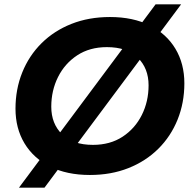

<svg xmlns="http://www.w3.org/2000/svg" viewBox="-20 -790 884 880"><path d="M392 12Q286 12 209.5 -26.5Q133 -65 92 -133.5Q51 -202 51 -292Q51 -381 82 -458Q113 -535 170.5 -592Q228 -649 307.5 -680.5Q387 -712 484 -712Q590 -712 666.5 -673.5Q743 -635 784 -566.5Q825 -498 825 -408Q825 -319 794 -242Q763 -165 705.5 -108Q648 -51 568.5 -19.5Q489 12 392 12ZM406 -126Q485 -126 542 -163.5Q599 -201 630 -263Q661 -325 661 -399Q661 -477 611.5 -525.5Q562 -574 470 -574Q391 -574 334 -536.5Q277 -499 246 -437Q215 -375 215 -301Q215 -223 264.5 -174.5Q314 -126 406 -126ZM67 70 693 -770H810L184 70Z"/></svg>

Font: Montserrat
Style: Bold Italic
Weight: 700
Italic angle: -11.3°
Designer: Julieta Ulanovsky
Foundry: Julieta Ulanovsky
Version: Version 9.000; ttfautohint (v1.8.4.7-5d5b)